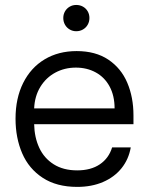

<svg xmlns="http://www.w3.org/2000/svg" viewBox="-20 -731 590 760"><path d="M41.5 -261.2Q41.5 -342.3 71.8 -402.8Q102.1 -463.4 156.7 -496.1Q211.4 -528.8 283.2 -528.8Q358.4 -528.8 408.9 -494.9Q459.5 -460.9 483.9 -403.3Q508.3 -345.7 508.3 -274.4V-239.3H115.2Q116.2 -187.5 135.3 -146.2Q154.3 -105 192.4 -80.8Q230.5 -56.6 285.6 -56.6Q339.8 -56.6 375.2 -80.6Q410.6 -104.5 423.8 -147.5H497.6Q489.3 -100.1 460.9 -64.9Q432.6 -29.8 387.7 -10.5Q342.8 8.8 285.6 8.8Q204.1 8.8 149.2 -27.1Q94.2 -63 67.9 -124Q41.5 -185.1 41.5 -261.2ZM280.3 -463.4Q235.8 -463.4 199 -443.6Q162.1 -423.8 139.6 -387Q117.2 -350.1 115.2 -301.8H433.6Q433.6 -352.1 413.8 -388.7Q394 -425.3 359.1 -444.3Q324.2 -463.4 280.3 -463.4ZM230.5 -659.7Q230.5 -674.3 237.3 -686Q244.1 -697.8 255.9 -704.6Q267.6 -711.4 281.7 -711.4Q296.5 -711.4 308.4 -704.7Q320.4 -697.9 327.2 -686.1Q334 -674.3 334 -659.7Q334 -645 327.1 -633.1Q320.3 -621.1 308.4 -614.3Q296.5 -607.4 281.7 -607.4Q267.6 -607.4 255.9 -614.3Q244.1 -621.1 237.3 -633.1Q230.5 -645 230.5 -659.7Z"/></svg>

Font: Wand UI Pro
Style: Regular
Weight: 400
Designer: Andreas Faust
Version: Version 1.003;FEAKit 1.0